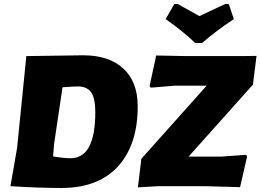

<svg xmlns="http://www.w3.org/2000/svg" viewBox="-20 -926 1296 955"><path d="M1118 -906 1143 -831Q1054 -772 985 -712H951Q891 -770 804 -831L847 -906H864Q876 -899 898 -887Q920 -875 938 -865Q956 -855 972 -846Q995 -857 1039 -877.5Q1083 -898 1100 -906ZM394 -651Q522 -651 593.5 -585Q665 -519 665 -397Q665 -206 567 -98.5Q469 9 285 9Q171 9 32 0L65 -190L111 -647ZM1256 -648 1238 -505 918 -147H1080L1204 -156L1209 -147L1174 5L997 0H767L666 6L683 -136L1008 -500H851L730 -490L724 -498L757 -650L906 -647H1180ZM249 -210 244 -148Q298 -139 331 -139Q454 -139 454 -368Q454 -437 433.5 -466.5Q413 -496 367 -496Q349 -496 291 -492Z"/></svg>

Font: Alegreya Sans SC Black
Style: Italic
Weight: 900
Italic angle: -7°
Designer: Juan Pablo del Peral
Foundry: Huerta Tipografica
Version: Version 2.007